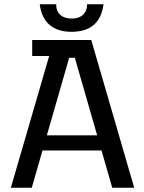

<svg xmlns="http://www.w3.org/2000/svg" viewBox="-20 -877 671 897"><path d="M30.8 0 231.4 -690H406.4L607 0H504.4L329.6 -607H303.2L128.4 0ZM140 -174 149.2 -244.8H483L492 -174ZM130.4 -615.4V-690H286.2V-615.4ZM314.6 -728.4Q249.2 -728.4 211.5 -760.8Q173.8 -793.2 165.6 -857H242.4Q242.4 -825.2 261.6 -807.7Q280.8 -790.2 314.6 -790.2Q348.4 -790.2 367.6 -807.7Q386.8 -825.2 386.8 -857H463.6Q455.4 -793.2 418.1 -760.8Q380.7 -728.4 314.6 -728.4Z"/></svg>

Font: Mozilla Headline ExtraLight
Style: Regular
Weight: 200
Designer: Studio DRAMA
Foundry: Studio DRAMA
Version: Version 1.000